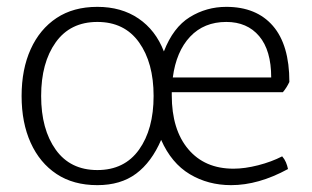

<svg xmlns="http://www.w3.org/2000/svg" viewBox="-20 -530 909 560"><path d="M805 -261H481V-252Q481 -152 529 -95Q577 -38 661 -38Q694 -38 733 -48Q772 -58 803 -74Q810 -66 814 -56.5Q818 -47 820 -37Q734 10 654 10Q587 10 533.5 -22Q480 -54 450 -122Q422 -57 377 -23.5Q332 10 264 10Q194 10 145 -22.5Q96 -55 69.5 -113.5Q43 -172 43 -250Q43 -328 69.5 -386.5Q96 -445 145 -477.5Q194 -510 264 -510Q334 -510 384 -476Q434 -442 458 -380Q485 -450 533.5 -480Q582 -510 640 -510Q728 -510 776 -454.5Q824 -399 824 -291Q816 -274 805 -261ZM264 -34Q343 -34 385.5 -93.5Q428 -153 428 -250Q428 -347 385.5 -406.5Q343 -466 264 -466Q185 -466 142.5 -406.5Q100 -347 100 -250Q100 -153 142.5 -93.5Q185 -34 264 -34ZM484 -304H771Q771 -383 736 -424.5Q701 -466 640 -466Q575 -466 534.5 -423Q494 -380 484 -304Z"/></svg>

Font: Scope One
Style: Regular
Weight: 400
Designer: Dalton Maag Ltd
Foundry: Dalton Maag Ltd
Version: Version 1.002; ttfautohint (v1.4.1) -l 11 -r 50 -G 50 -x 14 